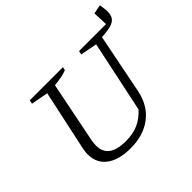

<svg xmlns="http://www.w3.org/2000/svg" viewBox="-177 -981 1207 1207"><g transform="rotate(-45 427.0 -377.5)"><path d="M348 9Q245 9 187.5 -34Q130 -77 130 -155Q130 -164 131 -175Q132 -186 135 -202L222 -607L108 -628L113 -653H408L403 -631Q381 -622 354 -617Q327 -612 292 -608L210 -199Q208 -185 207 -175Q206 -165 206 -158Q206 -101 244 -72.5Q282 -44 359 -44Q422 -44 469 -64.5Q516 -85 556 -129L657 -607L546 -628L551 -653H791L787 -752L847 -764Q850 -746 852 -731Q854 -716 854 -702Q854 -671 841.5 -652.5Q829 -634 799.5 -625Q770 -616 715 -613L635 -212Q614 -107 539 -49Q464 9 348 9Z"/></g></svg>

Font: Piazzolla Thin Light
Style: Italic
Weight: 300
Italic angle: -11.3°
Version: Version 2.005